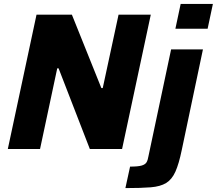

<svg xmlns="http://www.w3.org/2000/svg" viewBox="-20 -763 1110 983"><path d="M20 0 167 -688H348L499 -312H506L587 -688H752L605 0H440L280 -413H273L185 0ZM878 -616 905 -743H1070L1043 -616ZM622 200 646 90Q687 90 705.5 84.5Q724 79 730.5 67.5Q737 56 740 37L856 -510H1019L911 3Q896 76 878 116Q860 156 830.5 174Q801 192 751.5 196Q702 200 622 200Z"/></svg>

Font: Saira
Style: Bold Italic
Weight: 700
Italic angle: -12°
Designer: Hector Gatti with collaboration of the Omnibus-Type team
Foundry: Omnibus-Type
Version: Version 1.100; ttfautohint (v1.8.3)